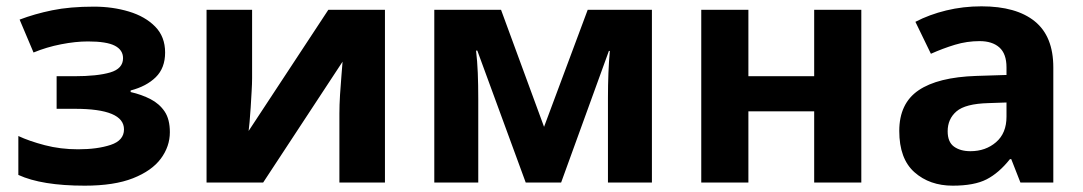

<svg xmlns="http://www.w3.org/2000/svg" viewBox="-20 -577 3425 607"><path d="M277 -556Q336 -556 387.5 -540.5Q439 -525 470.5 -493Q502 -461 502 -411Q502 -362 472.5 -333Q443 -304 393 -291V-286Q428 -278 456 -263.5Q484 -249 500.5 -224.5Q517 -200 517 -159Q517 -114 488.5 -75.5Q460 -37 400.5 -13.5Q341 10 248 10Q112 10 38 -24V-147Q72 -131 121.5 -118Q171 -105 227 -105Q288 -105 330 -119Q372 -133 372 -168Q372 -233 217 -233H159V-336H214Q288 -336 328.5 -348Q369 -360 369 -393Q369 -419 343 -432.5Q317 -446 258 -446Q219 -446 173 -437Q127 -428 86 -411L42 -515Q89 -533 145 -544.5Q201 -556 277 -556Z M777 -546V-330Q777 -313 775.5 -288Q774 -263 772.5 -237Q771 -211 769 -191Q767 -171 766 -163L1018 -546H1197V0H1053V-218Q1053 -245 1055 -277.5Q1057 -310 1059.5 -338.5Q1062 -367 1063 -382L812 0H633V-546Z M2041 -546V0H1902V-268Q1902 -308 1903.5 -346Q1905 -384 1908 -416H1905L1754 0H1642L1489 -417H1485Q1489 -384 1490.5 -346.5Q1492 -309 1492 -264V0H1353V-546H1564L1700 -176L1838 -546Z M2346 -546V-336H2554V-546H2703V0H2554V-225H2346V0H2197V-546Z M3083 -557Q3193 -557 3251.5 -509.5Q3310 -462 3310 -364V0H3206L3177 -74H3173Q3138 -30 3099 -10Q3060 10 2992 10Q2919 10 2871 -32.5Q2823 -75 2823 -163Q2823 -250 2884 -291.5Q2945 -333 3067 -337L3162 -340V-364Q3162 -407 3139.5 -427Q3117 -447 3077 -447Q3037 -447 2999 -435.5Q2961 -424 2923 -407L2874 -508Q2918 -531 2971.5 -544Q3025 -557 3083 -557ZM3162 -253 3104 -251Q3032 -249 3004 -225Q2976 -201 2976 -162Q2976 -128 2996 -113.5Q3016 -99 3048 -99Q3096 -99 3129 -127.5Q3162 -156 3162 -208Z"/></svg>

Font: Noto IKEA Latin
Style: Bold
Weight: 700
Designer: Monotype Design Team
Foundry: Monotype Imaging Inc.
Version: Version 1.0